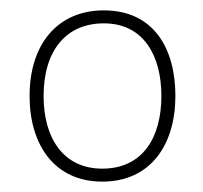

<svg xmlns="http://www.w3.org/2000/svg" viewBox="-20 -745 392 370"><path d="M318 -560C318 -652 276 -725 180 -725C92 -725 37 -661 37 -560C37 -466 85 -395 177 -395C271 -395 318 -467 318 -560ZM64 -560C64 -647 107 -700 180 -700C258 -700 291 -636 291 -560C291 -480 255 -420 177 -420C102 -420 64 -479 64 -560Z"/></svg>

Font: Noto Sans Arabic Thin
Style: Regular
Weight: 100
Designer: Monotype Design Team, Nadine Chahine, Nizar Qandah and Khaled Hosny
Foundry: Monotype Imaging Inc.
Version: Version 2.012